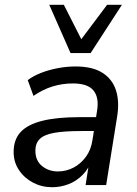

<svg xmlns="http://www.w3.org/2000/svg" viewBox="-20 -774 573 803"><path d="M198 9Q155 9 118.5 -10Q82 -29 59.5 -62.5Q37 -96 37 -138Q37 -190 66 -221.5Q95 -253 156 -268.5Q217 -284 312 -284H393L384 -226H322Q249 -226 207 -218.5Q165 -211 146.5 -193Q128 -175 128 -144Q128 -102 156 -79.5Q184 -57 222 -57Q257 -57 287.5 -73Q318 -89 339.5 -118.5Q361 -148 367 -190L386 -311Q395 -366 371 -395.5Q347 -425 285 -425Q241 -425 200 -412.5Q159 -400 120 -373L96 -439Q120 -457 152.5 -469.5Q185 -482 222 -489Q259 -496 296 -496Q367 -496 408.5 -469.5Q450 -443 465 -396.5Q480 -350 470 -287L424 0H338L355 -109H365Q352 -69 325.5 -42.5Q299 -16 266 -3.5Q233 9 198 9ZM275 -552 186 -754H247L320 -610L428 -754H490L359 -552Z"/></svg>

Font: Nunito Sans 12pt Medium
Style: Italic
Weight: 500
Italic angle: -9°
Designer: Vernon Adams
Foundry: Vernon Adams
Version: Version 3.101;gftools[0.9.27]